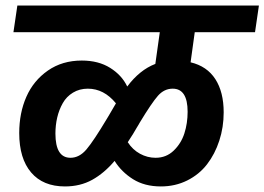

<svg xmlns="http://www.w3.org/2000/svg" viewBox="-20 -712 960 697"><path d="M905.8 -595.2H687L671.9 -485.8Q731.4 -471.7 761.7 -424.8Q792 -377.9 792 -304.2Q792 -250 776.1 -201.4Q760.3 -152.8 731.7 -115.7Q703.1 -78.6 659.7 -56.9Q616.2 -35.2 564 -35.2Q504.9 -35.2 462.9 -61.5Q420.9 -87.9 396 -127.9Q358.4 -83.5 314.9 -59.3Q271.5 -35.2 215.8 -35.2Q136.2 -35.2 93 -85.9Q49.8 -136.7 49.8 -229Q49.8 -301.8 75.7 -360.6Q101.6 -419.4 153.8 -455.8Q206.1 -492.2 276.9 -492.2Q337.4 -492.2 379.9 -465.6Q422.4 -439 441.9 -397.9Q486.8 -458 543.9 -480L560.1 -595.2H28.8L43 -691.9H919.9ZM235.8 -139.2Q268.1 -139.2 293.9 -169.7Q319.8 -200.2 368.2 -281.2Q374 -291 377 -295.9L400.9 -336.9Q357.4 -390.1 298.8 -390.1Q268.6 -390.1 244.9 -375.7Q221.2 -361.3 207.8 -337.4Q194.3 -313.5 187.7 -285.4Q181.2 -257.3 181.2 -227.1Q181.2 -139.2 235.8 -139.2ZM544.9 -139.2Q583.5 -139.2 610.6 -165.3Q637.7 -191.4 649.4 -228Q661.1 -264.6 661.1 -306.2Q661.1 -390.1 606.9 -390.1Q576.2 -390.1 553.5 -364.5Q530.8 -338.9 486.8 -266.1Q484.9 -262.2 483.4 -260Q481.9 -257.8 480 -254.4Q478 -251 476.1 -248Q466.3 -230 443.8 -195.8Q461.4 -168.5 488.3 -153.8Q515.1 -139.2 544.9 -139.2Z"/></svg>

Font: FiraGO SemiBold
Style: Italic
Weight: 600
Italic angle: -8°
Designer: bBox Type GmbH
Foundry: bBox Type GmbH
Version: Version 1.001;PS 001.001;hotconv 1.0.88;makeotf.lib2.5.64775